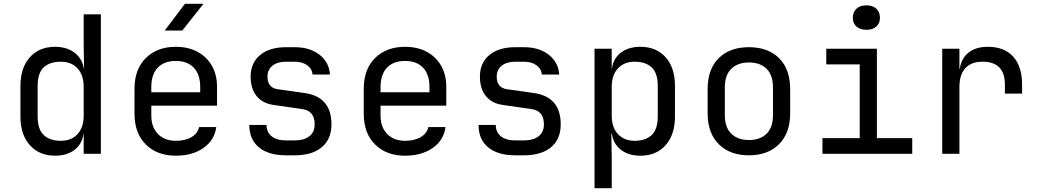

<svg xmlns="http://www.w3.org/2000/svg" viewBox="-20 -805 5440 1005"><path d="M268 10Q186 10 136.5 -45Q87 -100 87 -194V-355Q87 -450 136 -505Q185 -560 268 -560Q330 -560 370.5 -529Q411 -498 419 -445H420L418 -570V-730H508V0H418V-105H417Q410 -51 370 -20.5Q330 10 268 10ZM298 -68Q354 -68 386 -103Q418 -138 418 -200V-350Q418 -412 386 -447Q354 -482 298 -482Q241 -482 209 -452.5Q177 -423 177 -355V-195Q177 -128 209 -98Q241 -68 298 -68Z M900 10Q803 10 743.5 -48.5Q684 -107 684 -210V-340Q684 -443 743.5 -501.5Q803 -560 900 -560Q965 -560 1013.5 -534Q1062 -508 1089 -461Q1116 -414 1116 -350V-252H772V-200Q772 -139 807 -103.5Q842 -68 900 -68Q950 -68 982.5 -87.5Q1015 -107 1022 -140H1112Q1103 -71 1045 -30.5Q987 10 900 10ZM772 -322H1028V-350Q1028 -415 994.5 -450.5Q961 -486 900 -486Q839 -486 805.5 -450.5Q772 -415 772 -350ZM842 -645 948 -785H1045L934 -645Z M1478 8Q1386 8 1335.5 -33.5Q1285 -75 1285 -151H1375Q1375 -113 1402 -91.5Q1429 -70 1478 -70H1522Q1572 -70 1599.5 -92Q1627 -114 1627 -154Q1627 -225 1562 -234L1410 -256Q1354 -264 1323 -302.5Q1292 -341 1292 -404Q1292 -476 1341.5 -517Q1391 -558 1478 -558H1522Q1602 -558 1652.5 -518.5Q1703 -479 1707 -415H1616Q1614 -444 1588.5 -463Q1563 -482 1522 -482H1478Q1432 -482 1406 -461Q1380 -440 1380 -404Q1380 -346 1433 -338L1575 -318Q1715 -298 1715 -154Q1715 -77 1664.5 -34.5Q1614 8 1522 8Z M2100 10Q2003 10 1943.5 -48.5Q1884 -107 1884 -210V-340Q1884 -443 1943.5 -501.5Q2003 -560 2100 -560Q2165 -560 2213.5 -534Q2262 -508 2289 -461Q2316 -414 2316 -350V-252H1972V-200Q1972 -139 2007 -103.5Q2042 -68 2100 -68Q2150 -68 2182.5 -87.5Q2215 -107 2222 -140H2312Q2303 -71 2245 -30.5Q2187 10 2100 10ZM1972 -322H2228V-350Q2228 -415 2194.5 -450.5Q2161 -486 2100 -486Q2039 -486 2005.5 -450.5Q1972 -415 1972 -350Z M2678 8Q2586 8 2535.5 -33.5Q2485 -75 2485 -151H2575Q2575 -113 2602 -91.5Q2629 -70 2678 -70H2722Q2772 -70 2799.5 -92Q2827 -114 2827 -154Q2827 -225 2762 -234L2610 -256Q2554 -264 2523 -302.5Q2492 -341 2492 -404Q2492 -476 2541.5 -517Q2591 -558 2678 -558H2722Q2802 -558 2852.5 -518.5Q2903 -479 2907 -415H2816Q2814 -444 2788.5 -463Q2763 -482 2722 -482H2678Q2632 -482 2606 -461Q2580 -440 2580 -404Q2580 -346 2633 -338L2775 -318Q2915 -298 2915 -154Q2915 -77 2864.5 -34.5Q2814 8 2722 8Z M3092 180V-550H3182V-445H3183Q3190 -499 3230 -529.5Q3270 -560 3332 -560Q3415 -560 3464 -505.5Q3513 -451 3513 -356V-195Q3513 -100 3464 -45Q3415 10 3332 10Q3270 10 3230 -21Q3190 -52 3183 -105H3180L3182 20V180ZM3302 -68Q3359 -68 3391 -98Q3423 -128 3423 -195V-355Q3423 -423 3391 -452.5Q3359 -482 3302 -482Q3247 -482 3214.5 -447Q3182 -412 3182 -350V-200Q3182 -138 3214.5 -103Q3247 -68 3302 -68Z M3900 8Q3801 8 3742.5 -50Q3684 -108 3684 -212V-338Q3684 -443 3742 -500.5Q3800 -558 3900 -558Q4000 -558 4058 -500.5Q4116 -443 4116 -338V-212Q4116 -108 4057.5 -50Q3999 8 3900 8ZM3900 -72Q3959 -72 3992.5 -105Q4026 -138 4026 -202V-348Q4026 -412 3992.5 -445Q3959 -478 3900 -478Q3842 -478 3808 -445Q3774 -412 3774 -348V-202Q3774 -138 3808 -105Q3842 -72 3900 -72Z M4285 0V-82H4480V-468H4305V-550H4570V-82H4755V0ZM4515 -649Q4482 -649 4463 -666Q4444 -683 4444 -712Q4444 -742 4463 -759.5Q4482 -777 4515 -777Q4548 -777 4567 -759.5Q4586 -742 4586 -712Q4586 -683 4567 -666Q4548 -649 4515 -649Z M4912 0V-550H5002V-445H5004Q5011 -498 5049 -529Q5087 -560 5151 -560Q5237 -560 5283.5 -508.5Q5330 -457 5330 -362V-315H5240V-362Q5240 -482 5123 -482Q5064 -482 5033 -448Q5002 -414 5002 -350V0Z"/></svg>

Font: JetBrains Mono NL
Style: Regular
Weight: 400
Monospace: yes
Designer: Philipp Nurullin, Konstantin Bulenkov
Foundry: JetBrains
Version: Version 2.305; ttfautohint (v1.8.4.7-5d5b)